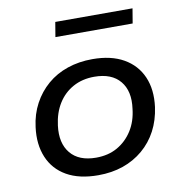

<svg xmlns="http://www.w3.org/2000/svg" viewBox="-79 -764 807 847"><g transform="rotate(-10 324.5 -340.5)"><path d="M294 9Q209 9 153 -23Q97 -55 72.5 -113.5Q48 -172 58 -248Q65 -305 90 -351.5Q115 -398 154 -431.5Q193 -465 244.5 -482.5Q296 -500 356 -500Q440 -500 496 -468Q552 -436 577 -378.5Q602 -321 592 -244Q584 -186 559.5 -139.5Q535 -93 495.5 -59.5Q456 -26 405.5 -8.5Q355 9 294 9ZM298 -69Q353 -69 394 -92.5Q435 -116 461 -157Q487 -198 493 -253Q504 -331 466.5 -376.5Q429 -422 351 -422Q297 -422 255.5 -399Q214 -376 188.5 -335Q163 -294 156 -238Q146 -160 183.5 -114.5Q221 -69 298 -69ZM213 -624 224 -690H570L559 -624Z"/></g></svg>

Font: Nunito Sans 10pt SemiExpanded Medium
Style: Italic
Weight: 500
Width: 6
Italic angle: -9°
Designer: Vernon Adams
Foundry: Vernon Adams
Version: Version 3.101;gftools[0.9.27]